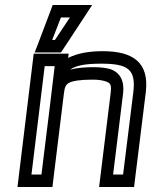

<svg xmlns="http://www.w3.org/2000/svg" viewBox="-20 -724 613 769"><path d="M391 -519C335 -519 288 -510 253 -492L255 -509H230H140H115L112 -484L53 0L50 25H75H165H190L193 0L236 -350C239 -376 244 -385 256 -392C271 -400 300 -405 351 -405C372 -405 387 -403 400 -399C424 -392 427 -385 423 -350L380 0L377 25H402H492H517L520 0L564 -355C578 -474 513 -519 391 -519ZM186 -350 180 -300 146 -25H106L159 -459H199L195 -425L186 -350ZM385 -469C492 -469 525 -447 514 -355L473 -25H433L473 -350C479 -398 462 -435 419 -448C403 -452 381 -455 357 -455C318 -455 286 -452 261 -445C282 -461 320 -469 385 -469ZM307 -704H210H191L184 -685L131 -545L119 -514H151H209H224L233 -527L325 -667L349 -704H307ZM260 -654 200 -564H189L224 -654H260Z"/></svg>

Font: Gamestation Text Outline
Style: Italic
Weight: 400
Designer: Jonas Hecksher
Foundry: Jonas Hecksher, Playtypeª, e-types AS
Version: Version 1.003